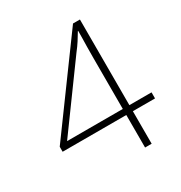

<svg xmlns="http://www.w3.org/2000/svg" viewBox="-169 -840 907 961"><g transform="rotate(-30 285.0 -359.0)"><path d="M558 -188H430V0H392V-188H24V-217L390 -718H430V-223H558ZM392 -512Q392 -554 392.5 -580.5Q393 -607 393.5 -628Q394 -649 394 -673H392Q377 -648 365 -629Q353 -610 332 -583L70 -223H392Z"/></g></svg>

Font: Noto Sans Cham ExtraLight
Style: Regular
Weight: 250
Version: Version 2.002